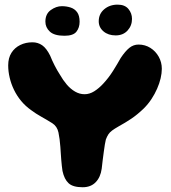

<svg xmlns="http://www.w3.org/2000/svg" viewBox="-20 -778 721 808"><path d="M328 10Q287 10 268.8 -6.8Q250.5 -23.5 243 -58.5Q241.5 -68 240.2 -80Q239 -92 237.8 -105.2Q236.5 -118.5 235.8 -132.8Q235 -147 234 -160Q231.5 -194.5 226 -220.5Q220.5 -246.5 200 -259.5Q176 -274.5 153.5 -287Q131 -299.5 111 -314.5Q87 -331.5 69 -353.2Q51 -375 39 -399.8Q27 -424.5 20.8 -450.8Q14.5 -477 14.5 -503Q14.5 -534 28 -555.5Q41.5 -577 64.8 -588.5Q88 -600 116.5 -600Q139.5 -600 157.5 -587.5Q175.5 -575 191 -544Q199 -524 209.5 -503.2Q220 -482.5 232 -464Q245 -441 261 -422.2Q277 -403.5 296 -392.5Q315 -381.5 336 -381.5Q357 -381.5 376.8 -394Q396.5 -406.5 414 -425.5Q437 -450 456 -480.2Q475 -510.5 488 -534Q507 -562.5 524.2 -576.5Q541.5 -590.5 563 -590.5Q590.5 -590.5 612.8 -576.5Q635 -562.5 648 -539.2Q661 -516 661 -488.5Q661 -470 656 -448.5Q651 -427 641.2 -404.8Q631.5 -382.5 617.5 -361.2Q603.5 -340 585.5 -322Q558 -295.5 532.2 -278.2Q506.5 -261 479 -246Q461.5 -236 451.5 -228.5Q441.5 -221 436 -212.5Q430.5 -204 425.5 -191Q423.5 -183 421.2 -169.5Q419 -156 416.8 -139.2Q414.5 -122.5 412.2 -104.2Q410 -86 408 -68Q403 -32 382.5 -11Q362 10 328 10ZM251.5 -627.5Q208.5 -627.5 189.8 -645Q171 -662.5 171 -687Q171 -719.5 193.8 -735.8Q216.5 -752 240 -752Q259.5 -752 276.8 -746.5Q294 -741 304.5 -726.8Q315 -712.5 315 -686.5Q315 -661.5 301.5 -644.5Q288 -627.5 251.5 -627.5ZM466.5 -629Q435.5 -629 415.5 -646Q395.5 -663 395.5 -688.5Q395.5 -719.5 418.5 -739Q441.5 -758.5 475 -758.5Q505.5 -758.5 520.5 -740.2Q535.5 -722 535.5 -698.5Q535.5 -670 516.8 -649.5Q498 -629 466.5 -629Z"/></svg>

Font: Gluten Thin SemiBold
Style: Regular
Weight: 600
Version: Version 1.300